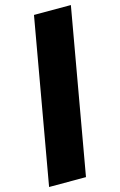

<svg xmlns="http://www.w3.org/2000/svg" viewBox="-172 -764 581 930"><g transform="rotate(-15 119.0 -299.0)"><path d="M-46.5 113H138.5L283.5 -711H98.5Z"/></g></svg>

Font: Anybody Black
Style: Italic
Weight: 900
Italic angle: -10°
Designer: Tyler Finck
Foundry: Etcetera Type Company
Version: Version 1.113;gftools[0.9.25]